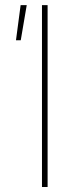

<svg xmlns="http://www.w3.org/2000/svg" viewBox="-20 -748 307 768"><path d="M170.4 -727.5V0H147.9V-727.5ZM43.9 -586.9 62.5 -727.5H86.9L63 -586.9Z"/></svg>

Font: Inter 24pt Thin
Style: Regular
Weight: 250
Designer: Rasmus Andersson
Foundry: rsms
Version: Version 4.001;git-66647c0bb